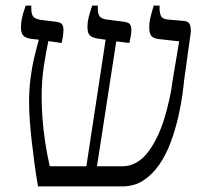

<svg xmlns="http://www.w3.org/2000/svg" viewBox="-20 -667 749 687"><path d="M116 0Q109 -40 103.5 -81Q98 -122 93.5 -162Q89 -202 86.5 -237.5Q84 -273 84 -301Q84 -344 89 -384.5Q94 -425 102.5 -461Q111 -497 119 -525L91 -528Q79 -530 71 -534Q63 -538 59 -546.5Q55 -555 55 -570Q55 -586 59 -604Q63 -622 72 -647H92V-637Q92 -615 99.5 -607Q107 -599 125 -596L182 -589Q200 -586 203.5 -578Q207 -570 207 -563Q207 -550 205 -536Q203 -522 200 -513L153 -520Q145 -482 137 -431Q129 -380 129 -317Q129 -284 132 -243.5Q135 -203 141.5 -159.5Q148 -116 158 -72H289L358 -525L329 -529Q311 -532 302 -540Q293 -548 293 -570Q293 -588 297.5 -606Q302 -624 310 -647H330V-637Q330 -616 337.5 -607.5Q345 -599 363 -597L425 -589Q443 -586 446.5 -578Q450 -570 450 -563Q450 -550 447.5 -536Q445 -522 443 -513L396 -519L327 -72H418Q446 -72 470 -86.5Q494 -101 512.5 -126.5Q531 -152 545.5 -183.5Q560 -215 570 -249.5Q580 -284 587 -316Q594 -348 597 -375L621 -519L550 -527Q530 -529 522 -538Q514 -547 514 -570Q514 -586 517.5 -601.5Q521 -617 530 -647H551V-637Q551 -621 556 -610Q561 -599 581 -597L639 -592Q648 -591 653.5 -587Q659 -583 661 -574.5Q663 -566 663 -554L639 -381Q637 -360 632 -324Q627 -288 617 -245Q607 -202 591 -158.5Q575 -115 551 -79.5Q527 -44 494 -22Q461 0 417 0Z"/></svg>

Font: Noto Serif Hebrew Light
Style: Regular
Weight: 300
Version: Version 2.003